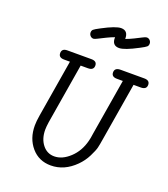

<svg xmlns="http://www.w3.org/2000/svg" viewBox="-150 -931 913 1044"><g transform="rotate(20 307.0 -408.5)"><path d="M105 -584Q105 -611 137 -611H276Q308 -611 308 -585Q308 -558 275 -558H233L175 -209Q171 -181 171 -165Q171 -113 197.5 -79Q224 -45 266 -45Q312 -45 355.5 -85.5Q399 -126 415 -190Q419 -204 423 -234L477 -558H443Q411 -558 411 -584Q411 -611 445 -611H582Q614 -611 614 -585Q614 -558 581 -558H539L483 -222Q478 -190 473.5 -171.5Q469 -153 451.5 -118Q434 -83 406 -55Q343 8 265 8Q196 8 153 -42Q110 -92 110 -167Q110 -191 116 -227L171 -558H137Q105 -558 105 -584ZM265 -785Q340 -825 371 -825Q412 -825 411 -777Q431 -784 455.5 -796Q480 -808 496 -816.5Q512 -825 519 -825Q530 -825 537.5 -817Q545 -809 545 -798Q545 -787 538 -780.5Q531 -774 502 -759Q427 -719 396 -719Q354 -719 356 -767Q336 -760 311.5 -748Q287 -736 270.5 -727.5Q254 -719 248 -719Q237 -719 229.5 -727Q222 -735 222 -746Q222 -757 229 -763.5Q236 -770 265 -785Z"/></g></svg>

Font: CMU Typewriter Text
Style: LightOblique
Weight: 200
Italic angle: -9.46001°
Version: Version 0.7.0